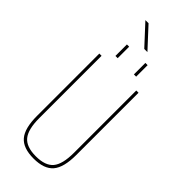

<svg xmlns="http://www.w3.org/2000/svg" viewBox="-339 -1121 1177 1177"><g transform="rotate(45 250.0 -532.5)"><path d="M160.2 -790V-889.6H179.7V-790ZM320.3 -790V-889.6H339.8V-790ZM254.9 -945.3 134.8 -1075.2H162.1L282.2 -945.3ZM400.4 -730.5H419.9V-190.4Q419.9 -83 380.4 -36.6Q340.8 9.8 250 9.8Q159.2 9.8 119.6 -36.6Q80.1 -83 80.1 -190.4V-730.5H99.6V-190.4Q99.6 -92.8 133.8 -51.3Q168 -9.8 250 -9.8Q332 -9.8 366.2 -50.8Q400.4 -91.8 400.4 -190.4Z"/></g></svg>

Font: Mgen+ 1m thin
Style: Regular
Weight: 100
Designer: [Source Han Sans]
Ryoko NISHIZUKA  (kana & ideographs); Paul D. Hunt (Latin, Greek & Cyrillic); Wenlong ZHANG  (bopomofo
Version: Version 1.059.20150602